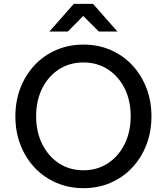

<svg xmlns="http://www.w3.org/2000/svg" viewBox="-20 -963 868 999"><path d="M414 16Q338 16 273 -12Q208 -40 160.5 -90.5Q113 -141 86.5 -209Q60 -277 60 -358Q60 -438 86.5 -506Q113 -574 160.5 -624.5Q208 -675 273 -703Q338 -731 414 -731Q491 -731 555.5 -703Q620 -675 667.5 -624.5Q715 -574 741.5 -506Q768 -438 768 -358Q768 -277 741.5 -209Q715 -141 667.5 -90.5Q620 -40 555.5 -12Q491 16 414 16ZM414 -77Q486 -77 541.5 -113.5Q597 -150 628.5 -213.5Q660 -277 660 -358Q660 -440 628.5 -503Q597 -566 541.5 -602Q486 -638 414 -638Q342 -638 286.5 -602Q231 -566 199.5 -503Q168 -440 168 -358Q168 -277 199.5 -213.5Q231 -150 286.5 -113.5Q342 -77 414 -77ZM591 -799H494L413 -880L333 -799H237L364 -943H464Z"/></svg>

Font: Wix Madefor Text Medium
Style: Regular
Weight: 500
Designer: Dalton Maag Ltd
Foundry: Dalton Maag Ltd
Version: Version 3.100